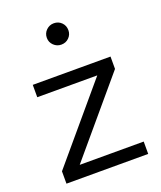

<svg xmlns="http://www.w3.org/2000/svg" viewBox="-136 -818 760 905"><g transform="rotate(-20 244.0 -365.5)"><path d="M450 0H40V-62L351 -430H50V-492H440V-430L129 -62H450ZM242 -624Q220 -624 204 -639.5Q188 -655 188 -677Q188 -700 204 -715.5Q220 -731 242 -731Q265 -731 280.5 -715.5Q296 -700 296 -677Q296 -655 280.5 -639.5Q265 -624 242 -624Z"/></g></svg>

Font: Wix Madefor Display
Style: Regular
Weight: 400
Designer: Dalton Maag Ltd
Foundry: Dalton Maag Ltd
Version: Version 3.100